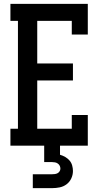

<svg xmlns="http://www.w3.org/2000/svg" viewBox="-20 -755 540 995"><path d="M34 0V-88H73V-647H34V-735H435V-576H352V-647H173V-426H358V-338H173V-88H352V-159H435V0ZM150 220V148H250Q257 148 264.5 147Q272 146 278.5 142.5Q285 139 289 132.5Q293 126 293 119Q293 111 289.5 104Q286 97 279.5 92.5Q273 88 265.5 86.5Q258 85 250 85H209V0H291V47Q305 51 318 58.5Q331 66 340.5 77Q350 88 354 102.5Q358 117 358 131Q358 151 349.5 169.5Q341 188 325 200Q309 212 289.5 216Q270 220 250 220Z"/></svg>

Font: Iosevka Curly Slab Semibold
Style: Regular
Weight: 600
Monospace: yes
Designer: Belleve Invis
Foundry: Belleve Invis
Version: Version 22.1.2; ttfautohint (v1.8.4)